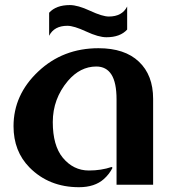

<svg xmlns="http://www.w3.org/2000/svg" viewBox="-20 -740 716 769"><path d="M259.8 -719.7Q291.5 -719.7 340.8 -696.8Q390.1 -673.8 416 -673.8Q469.2 -673.8 489.3 -713.9V-621.6Q461.4 -590.8 406.2 -590.8Q374.5 -590.8 325.2 -613.8Q275.9 -636.7 250 -636.7Q196.8 -636.7 176.8 -596.7V-689Q204.6 -719.7 259.8 -719.7ZM593.3 0H446.8V-341.8Q446.8 -409.2 426.3 -441.4Q405.8 -473.6 365.7 -473.6Q301.3 -473.6 252 -416Q191.4 -344.2 191.4 -251Q191.4 -157.2 231.4 -108.4Q273.9 -57.1 335.9 -57.1Q385.7 -57.1 427.2 -71.3L430.7 -67.9Q418 -42.5 396 -22.9Q359.4 9.8 296.4 9.8Q176.3 9.8 98.1 -69.3Q34.2 -134.3 34.2 -234.4Q34.2 -360.4 133.1 -453.6Q231.9 -546.9 374.5 -546.9Q479.5 -546.9 536.1 -493.2Q593.3 -439.5 593.3 -344.2Z"/></svg>

Font: Klaudia
Style: Bold
Weight: 700
Designer: Wojciech Kalinowski "wmk69" (wmk69@o2.pl)
Foundry: Wojciech Kalinowski "wmk69" (wmk69@o2.pl)
Version: Version 3.1.0; 2021-05-10